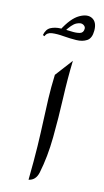

<svg xmlns="http://www.w3.org/2000/svg" viewBox="-153 -774 442 815"><g transform="rotate(15 67.5 -366.5)"><path d="M56.2 -456.5 114.7 -533.7Q112.3 -457 115.5 -370.4Q118.7 -283.7 117.7 -198.2Q116.7 -112.8 101.6 -39.6Q93.8 -3.4 63.5 2.4Q64.9 -83.5 63.5 -145Q62 -206.5 59.6 -255.6Q57.1 -304.7 55.7 -352.1Q54.2 -399.4 56.2 -456.5ZM28.3 -646Q58.1 -704.1 91.1 -723.1Q124 -742.2 146.7 -730Q169.4 -717.8 169.4 -680.7Q169.4 -647.5 151.1 -635.3Q132.8 -623 105.2 -622.6Q77.6 -622.1 49.1 -624.5Q20.5 -627 -1.2 -624Q-22.9 -621.1 -28.8 -603.5L-36.6 -606.4Q-31.7 -633.3 -13.4 -642.8Q4.9 -652.3 28.6 -653.1Q52.2 -653.8 75 -652.6Q97.7 -651.4 112.8 -655.8Q127.9 -660.2 127.9 -678.2Q127.9 -688 116.9 -693.8Q106 -699.7 87.6 -690.2Q69.3 -680.7 47.4 -644Z"/></g></svg>

Font: Lateef SemiBold
Style: Regular
Weight: 600
Designer: SIL International
Foundry: SIL International
Version: Version 4.200